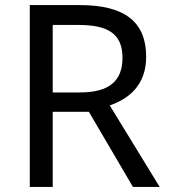

<svg xmlns="http://www.w3.org/2000/svg" viewBox="-20 -734 662 754"><path d="M294 -714H97V0H187V-295H329L502 0H607L411 -320C483 -345 554 -397 554 -511C554 -647 471 -714 294 -714ZM289 -636C406 -636 461 -600 461 -507C461 -417 410 -371 294 -371H187V-636Z"/></svg>

Font: Noto Sans Cypriot
Style: Regular
Weight: 400
Designer: Monotype Design Team
Foundry: Monotype Imaging Inc.
Version: Version 2.002